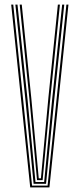

<svg xmlns="http://www.w3.org/2000/svg" viewBox="-20 -820 348 840"><path d="M112.2 0 29 -800H38L120.2 -8H188.2L270.5 -800H279.5L196.2 0ZM127 -15.8 92 -376.2 47.2 -800H56.5L100.8 -382L135.2 -23.8H173.2L207.8 -382L252 -800H261.2L216.5 -376.2L181.5 -15.8ZM142 -31.8 108.8 -386.5 66.2 -800H75.2L117 -390.2L149.5 -39.8H159L191.5 -390.2L233.2 -800H242.2L199.8 -386.5L166.5 -31.8Z"/></svg>

Font: Big Shoulders Inline Display Light
Style: Regular
Weight: 300
Designer: Patric King
Foundry: XO Type Co
Version: Version 1.000